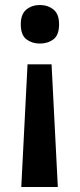

<svg xmlns="http://www.w3.org/2000/svg" viewBox="-20 -566 320 767"><path d="M216 -469Q216 -426 193.5 -409Q171 -392 139 -392Q108 -392 85.5 -409Q63 -426 63 -469Q63 -510 85.5 -528Q108 -546 139 -546Q171 -546 193.5 -528Q216 -510 216 -469ZM90 -309H186L211 181H65Z"/></svg>

Font: Noto Sans Sinhala UI SemiBold
Style: Regular
Weight: 600
Designer: Jelle Bosma - Monotype Design Team
Foundry: Monotype Imaging Inc.
Version: Version 2.006; ttfautohint (v1.8.4.7-5d5b)